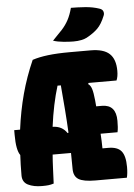

<svg xmlns="http://www.w3.org/2000/svg" viewBox="-67 -990 729 1041"><g transform="rotate(-5 297.5 -469.5)"><path d="M183 -3Q167 2 153.5 3.5Q140 5 119 5Q74 5 43.5 -10Q13 -25 13 -62Q13 -120 16 -173Q-5 -201 -5 -285V-310H27Q40 -411 64.5 -502Q89 -593 128 -681Q164 -693 213.5 -699Q263 -705 333 -705H445Q516 -705 548 -675Q580 -645 580 -582Q580 -550 571 -530H419L416 -524Q429 -516 435.5 -495.5Q442 -475 446 -434Q447 -426 447.5 -417.5Q448 -409 449 -400H480Q557 -400 557 -312Q557 -294 556 -278.5Q555 -263 552 -250H460Q461 -231 462 -211Q463 -191 463 -170H495Q545 -170 566 -144Q587 -118 587 -58Q587 -23 581 0H410Q345 0 318.5 -16.5Q292 -33 292 -73Q292 -115 291 -160H191Q188 -124 186.5 -85Q185 -46 183 -3ZM282 -269 287 -271Q284 -332 279 -397Q274 -462 268 -530H250Q220 -433 204 -310Q256 -309 282 -269ZM359 -944Q394 -944 436 -941Q478 -938 513 -926Q529 -921 533 -909Q537 -897 532 -886Q514 -841 490.5 -818Q467 -795 430 -775Q419 -769 400 -765Q381 -761 357 -761Q335 -761 303 -764Q271 -767 247 -775Q277 -805 298.5 -828.5Q320 -852 334.5 -879Q349 -906 359 -944Z"/></g></svg>

Font: Recursive Mn Csl St XBk
Style: Regular
Weight: 1000
Monospace: yes
Version: Version 1.079;hotconv 1.0.112;makeotfexe 2.5.65598; ttfautoh